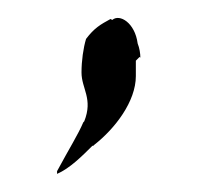

<svg xmlns="http://www.w3.org/2000/svg" viewBox="-20 -111 218 212"><path d="M43 78V81C57 75 71 61 82 50H83L84 49C107 31 130 1 130 -27V-44L134 -48C134 -48 135 -48 135 -47C135 -52 134 -58 132 -63C129 -86 112 -96 104 -89L102 -90C91 -84 84 -80 75 -68C72 -58 70 -44 70 -31C70 -13 83 -2 73 23L72 24C66 38 57 52 43 78Z"/></svg>

Font: SolarCharger
Style: 150
Weight: 100
Designer: Mew Too
Foundry: Cannot Into Space Fonts/KineticPlasma Fonts
Version: Version 1.100